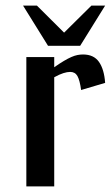

<svg xmlns="http://www.w3.org/2000/svg" viewBox="-20 -663 398 683"><path d="M172.9 -423.8Q192.4 -437.5 207.3 -446.3Q222.2 -455.1 233.9 -460.2Q245.6 -465.3 255.6 -467.3Q265.6 -469.2 275.4 -469.2Q313.5 -469.2 332 -442.9Q350.6 -416.5 354 -368.2L268.6 -342.8Q263.7 -377.9 255.4 -392.6Q247.1 -407.2 229.5 -407.2Q219.2 -407.2 205.3 -402.8Q191.4 -398.4 172.9 -388.2V0H73.7V-460H172.9ZM265.1 -500H150.9L62 -643.1H111.3L208 -546.9L305.2 -643.1H354Z"/></svg>

Font: Federov2
Style: Regular
Weight: 400
Designer: Olexa M. Volochay | Cyreal.org
Foundry: Olexa M. Volochay | Cyreal.org
Version: Version 1.000